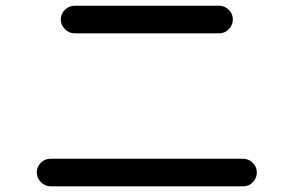

<svg xmlns="http://www.w3.org/2000/svg" viewBox="-20 -700 1040 680"><path d="M244.1 -679.7H755.9Q775.4 -679.7 790 -665.5Q804.7 -651.4 804.7 -631.3Q804.7 -611.3 790.5 -596.7Q776.4 -582 755.9 -582H244.1Q224.6 -582 210 -596.7Q195.3 -611.3 195.3 -631.3Q195.3 -651.4 210 -665.5Q224.6 -679.7 244.1 -679.7ZM159.2 -40Q139.6 -40 125 -54.7Q110.4 -69.3 110.4 -89.4Q110.4 -109.4 124.5 -123.5Q138.7 -137.7 159.2 -137.7H840.8Q860.4 -137.7 875 -123.5Q889.6 -109.4 889.6 -89.4Q889.6 -69.3 875.5 -54.7Q861.3 -40 840.8 -40Z"/></svg>

Font: Rounded-X Mgen+ 2m medium
Style: Regular
Weight: 500
Designer: [Source Han Sans]
Ryoko NISHIZUKA  (kana & ideographs); Paul D. Hunt (Latin, Greek & Cyrillic); Wenlong ZHANG  (bopomofo
Version: Version 1.059.20150602